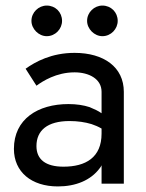

<svg xmlns="http://www.w3.org/2000/svg" viewBox="-20 -660 525 690"><path d="M293 -585C293 -556 319 -530 348 -530C379 -530 403 -556 403 -585C403 -616 379 -640 348 -640C319 -640 293 -616 293 -585ZM93 -585C93 -556 119 -530 148 -530C179 -530 203 -556 203 -585C203 -616 179 -640 148 -640C119 -640 93 -616 93 -585ZM111 -352C133 -368 182 -400 248 -400C299 -400 345 -377 345 -330V-253C334 -261 319 -268 302 -275C281 -282 255 -286 226 -286C116 -286 30 -232 30 -125C30 -42 93 10 188 10C252 10 306 -12 338 -55C341 -58 343 -62 345 -66V0H425V-330C425 -419 353 -470 248 -470C165 -470 107 -438 72 -413ZM111 -135C111 -191 150 -225 230 -225C259 -225 286 -221 309 -214C321 -210 333 -205 345 -198V-180C345 -94 288 -61 208 -61C144 -61 111 -87 111 -135Z"/></svg>

Font: Jost
Style: Regular
Weight: 400
Version: Version 3.710